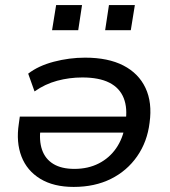

<svg xmlns="http://www.w3.org/2000/svg" viewBox="-20 -727 671 756"><path d="M270 9Q191 9 138.5 -23Q86 -55 64.5 -111Q43 -167 54 -239L58 -268H498L489 -205H117L140 -224Q133 -174 145.5 -137.5Q158 -101 190 -81.5Q222 -62 273 -62Q327 -62 369 -83.5Q411 -105 437.5 -143.5Q464 -182 472 -232L474 -245Q483 -301 467 -341Q451 -381 410.5 -401.5Q370 -422 304 -422Q253 -422 205 -409Q157 -396 116 -367L91 -437Q131 -468 192 -484Q253 -500 315 -500Q406 -500 466 -469Q526 -438 553 -380.5Q580 -323 569 -244Q560 -169 520 -111.5Q480 -54 416.5 -22.5Q353 9 270 9ZM394 -608 409 -707H511L495 -608ZM185 -608 201 -707H303L288 -608Z"/></svg>

Font: Nunito Sans 10pt SemiExpanded Medium
Style: Italic
Weight: 500
Width: 6
Italic angle: -9°
Designer: Vernon Adams
Foundry: Vernon Adams
Version: Version 3.101;gftools[0.9.27]